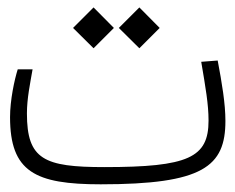

<svg xmlns="http://www.w3.org/2000/svg" viewBox="-20 -490 626 512"><path d="M248.5 1.5C521.5 1.5 581.1 -45.9 581.1 -167.5C581.1 -213.9 571.8 -268.6 560.5 -328.6L516.6 -325.2C528.3 -255.9 536.1 -211.9 536.1 -168.5C536.1 -69.8 482.9 -44.4 258.3 -44.4C97.2 -44.4 51.8 -64.9 51.8 -187.5C51.8 -227.5 60.5 -268.1 66.9 -305.2H27.3C18.6 -277.8 6.8 -223.1 6.8 -177.7C6.8 -31.7 73.7 1.5 248.5 1.5ZM229.5 -361.3 283.7 -415.5 229.5 -470.2 174.8 -415.5ZM351.6 -361.3 405.8 -415.5 351.6 -470.2 296.9 -415.5Z"/></svg>

Font: Cascadia Mono PL ExtraLight
Style: Regular
Weight: 200
Monospace: yes
Designer: Aaron Bell
Foundry: Saja Typeworks
Version: Version 2404.023